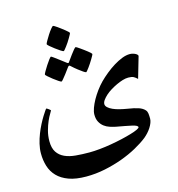

<svg xmlns="http://www.w3.org/2000/svg" viewBox="-128 -848 1042 1125"><g transform="rotate(-15 393.0 -285.5)"><path d="M697.3 -307.6Q686.5 -317.9 675.8 -324Q665 -330.1 643.1 -330.1Q627.4 -330.1 608.6 -324.5Q589.8 -318.8 570.6 -309.8Q551.3 -300.8 532.5 -289.3Q513.7 -277.8 499.5 -264.9Q485.4 -252 476.6 -239.5Q467.8 -227.1 467.8 -215.8Q467.8 -205.1 478.3 -195.3Q488.8 -185.5 506.1 -177.7Q523.4 -169.9 545.9 -164.3Q568.4 -158.7 592.3 -154.8Q631.8 -148.9 656.5 -140.6Q681.2 -132.3 694.3 -117.2Q701.7 -108.9 703.4 -95.7Q705.1 -82.5 705.1 -64Q705.1 -53.2 700 -39.6Q694.8 -25.9 686 -12.2Q677.2 1.5 666 13.7Q654.8 25.9 643.1 35.6Q612.8 59.6 570.3 83Q527.8 106.4 477.5 124.8Q427.2 143.1 371.1 154.8Q314.9 166.5 257.3 166.5Q194.3 166.5 151.6 150.9Q108.9 135.3 82.8 108.2Q56.6 81.1 45.4 44.9Q34.2 8.8 34.2 -32.7Q34.2 -61 41.3 -90.6Q48.3 -120.1 59.1 -147.5Q69.8 -174.8 82.3 -199Q94.7 -223.1 105.7 -240.7Q116.7 -258.3 124 -268.8Q131.3 -279.3 132.8 -279.3Q134.3 -279.3 138.4 -276.6Q142.6 -273.9 146.7 -271Q150.9 -268.1 153.8 -265.1Q156.7 -262.2 156.7 -261.7Q156.2 -259.3 147 -244.4Q137.7 -229.5 127.4 -206.3Q117.2 -183.1 108.9 -152.8Q100.6 -122.6 100.6 -89.4Q100.6 -47.4 116.9 -22.7Q133.3 2 161.6 14.9Q189.9 27.8 228.3 31.2Q266.6 34.7 310.5 34.7Q339.4 34.7 374.3 31.2Q409.2 27.8 444.3 21.7Q479.5 15.6 512.5 8.1Q545.4 0.5 570.8 -7.1Q596.2 -14.6 611.3 -21.7Q626.5 -28.8 626.5 -34.2Q626.5 -44.9 592.3 -52.5Q558.1 -60.1 498 -70.8Q481.4 -74.2 463.4 -80.1Q445.3 -85.9 430.4 -97.2Q415.5 -108.4 405.5 -126.5Q395.5 -144.5 395.5 -171.4Q395.5 -189 403.6 -211.2Q411.6 -233.4 425 -257.6Q438.5 -281.7 455.8 -305.2Q473.1 -328.6 492.2 -348.1Q512.2 -368.2 537.1 -388.4Q562 -408.7 588.1 -424.8Q614.3 -440.9 639.6 -450.9Q665 -460.9 687.5 -460.9Q695.8 -460.9 704.3 -458.7Q712.9 -456.5 719.7 -453.1Q726.6 -449.7 730.7 -445.6Q734.9 -441.4 734.9 -437ZM232.4 -642.6Q232.4 -646.5 241 -661.6Q249.5 -676.8 260.3 -693.6Q271 -710.4 281.7 -723.6Q292.5 -736.8 296.4 -736.8Q297.9 -736.8 304.9 -732.7Q312 -728.5 321.3 -721.9Q330.6 -715.3 341.1 -707.3Q351.6 -699.2 360.6 -692.1Q369.6 -685.1 375.5 -679.2Q381.3 -673.3 381.3 -671.4Q381.3 -668.9 377.2 -661.4Q373 -653.8 366.9 -643.1Q360.8 -632.3 353 -620.6Q345.2 -608.9 338.1 -599.6Q331.1 -590.3 325.7 -584Q320.3 -577.6 318.4 -577.6Q314.5 -577.6 300.5 -586.7Q286.6 -595.7 271.5 -607.2Q256.3 -618.7 244.4 -628.9Q232.4 -639.2 232.4 -642.6ZM260.3 -408.7Q256.3 -408.7 242.9 -417.7Q229.5 -426.8 214.6 -438.2Q199.7 -449.7 188 -460.2Q176.3 -470.7 176.3 -473.1Q176.3 -477.1 184.8 -491.9Q193.4 -506.8 203.9 -523.2Q214.4 -539.6 224.4 -552.7Q234.4 -565.9 237.8 -565.9Q239.7 -565.9 252.7 -556.6Q265.6 -547.4 280.3 -536.1L318.8 -506.8Q323.2 -503.4 327.1 -503.4Q329.1 -503.4 332.5 -508.8Q347.2 -528.8 358.9 -545.4Q369.1 -559.6 378.9 -571Q388.7 -582.5 391.6 -582.5Q393.1 -582.5 399.9 -578.4Q406.7 -574.2 416.3 -567.4Q425.8 -560.5 436.3 -553Q446.8 -545.4 455.6 -538.3Q464.4 -531.2 470.2 -525.6Q476.1 -520 476.1 -518.1Q476.1 -515.6 471.9 -507.8Q467.8 -500 461.4 -489.5Q455.1 -479 447.5 -467.3Q439.9 -455.6 432.9 -446.3Q425.8 -437 420.7 -430.7Q415.5 -424.3 414.6 -424.3Q409.2 -424.3 396.5 -433.3Q383.8 -442.4 369.6 -453.1Q353 -465.8 334.5 -482.9Q330.6 -487.3 327.1 -487.3Q323.2 -487.3 318.8 -481L292 -444.8Q281.2 -431.2 272 -419.9Q262.7 -408.7 260.3 -408.7Z"/></g></svg>

Font: Accordance
Style: Bold
Weight: 700
Version: Version 1.2 (build January 31, 2020) Miklal Software Solutio